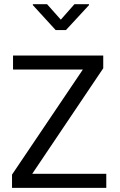

<svg xmlns="http://www.w3.org/2000/svg" viewBox="-20 -908 579 928"><path d="M493.7 -67.9V0H38.1V-64L380.4 -571.8H43V-639.6H479V-578.1L135.7 -67.9ZM410.2 -887.7V-883.3L298.8 -762.7H249L138.7 -883.3V-887.7H207.5L273.9 -813L339.8 -887.7Z"/></svg>

Font: Yantramanav
Style: Regular
Weight: 400
Version: Version 1.001;PS 1.0;hotconv 1.0.72;makeotf.lib2.5.5900; ttf